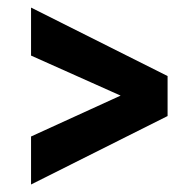

<svg xmlns="http://www.w3.org/2000/svg" viewBox="-20 -558 496 504"><path d="M319.3 -296.9 61.5 -412.1V-538.1L419.9 -358.4V-270ZM61.5 -199.7 319.3 -317.4 419.9 -341.8V-253.4L61.5 -73.7Z"/></svg>

Font: Roboto Condensed SemiBold
Style: Regular
Weight: 600
Designer: Christian Robertson
Foundry: Google
Version: Version 3.008; 2023